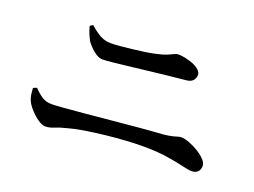

<svg xmlns="http://www.w3.org/2000/svg" viewBox="-84 -800 1169 882"><g transform="rotate(20 500.0 -359.0)"><path d="M732 -520Q688 -516 640 -510.5Q592 -505 543 -499.5Q494 -494 452 -489Q410 -484 379.5 -481Q349 -478 336 -478Q315 -478 292 -497Q269 -516 255 -536Q246 -552 239.5 -568Q233 -584 228 -603L242 -612Q270 -587 294 -574Q318 -561 346 -561Q365 -561 392 -563.5Q419 -566 449 -569.5Q479 -573 507.5 -577Q536 -581 557 -586Q590 -593 608 -600.5Q626 -608 636.5 -613.5Q647 -619 656 -619Q673 -619 693.5 -614.5Q714 -610 732 -602.5Q750 -595 761.5 -584Q773 -573 773 -561Q773 -546 763 -534Q753 -522 732 -520ZM81 -246 98 -253Q117 -233 137.5 -219Q158 -205 186 -205Q203 -205 247 -208.5Q291 -212 350.5 -217.5Q410 -223 476.5 -229.5Q543 -236 606.5 -241.5Q670 -247 719 -250Q744 -253 759 -256.5Q774 -260 782.5 -263Q791 -266 798 -266Q816 -266 839.5 -257Q863 -248 885 -234.5Q907 -221 921.5 -205.5Q936 -190 936 -175Q936 -157 925.5 -146.5Q915 -136 896 -136Q879 -136 846.5 -144Q814 -152 765 -159.5Q716 -167 649 -167Q610 -167 562.5 -164Q515 -161 466 -155.5Q417 -150 372 -143Q327 -136 292 -126Q259 -118 236.5 -108.5Q214 -99 194 -99Q181 -99 165 -108.5Q149 -118 134.5 -131.5Q120 -145 108.5 -159.5Q97 -174 93 -184Q87 -196 84.5 -210Q82 -224 81 -246Z"/></g></svg>

Font: Early Summer Mincho SemiBold
Style: Regular
Weight: 600
Designer: GuiWonder
Version: Version 1.002